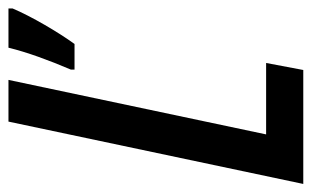

<svg xmlns="http://www.w3.org/2000/svg" viewBox="-166 -590 754 465"><g transform="rotate(-90 211.5 -357.0)"><path d="M-1 0H275L292 -90H119L251 -714H150ZM276 -554H338C367 -594 405 -659 424 -704V-714H329C318 -669 299 -617 276 -563Z"/></g></svg>

Font: Noto Sans UI Condensed Medium
Style: Italic
Weight: 500
Width: 3
Italic angle: -12°
Designer: Monotype Design Team
Foundry: Monotype Imaging Inc.
Version: Version 1.901